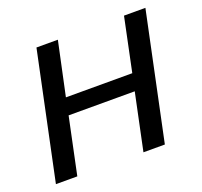

<svg xmlns="http://www.w3.org/2000/svg" viewBox="-97 -632 779 742"><g transform="rotate(-20 292.0 -261.0)"><path d="M13 0 123 -522H211L164 -302H437L483 -522H571L461 0H373L422 -233H150L101 0Z"/></g></svg>

Font: Raleway-v4020 Medium
Style: Italic
Weight: 500
Italic angle: -12°
Designer: Matt McInerney, Pablo Impallari, Rodrigo Fuenzalida
Foundry: Matt McInerney, Pablo Impallari, Rodrigo Fuenzalida
Version: Version 4.020;PS 004.020;hotconv 1.0.88;makeotf.lib2.5.64775